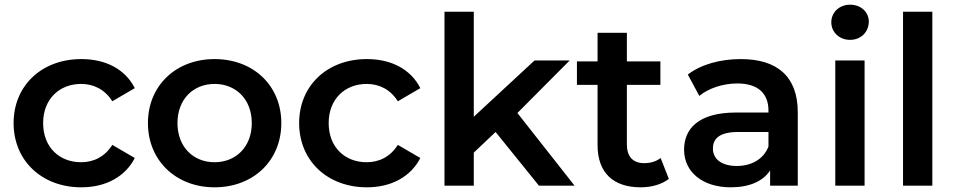

<svg xmlns="http://www.w3.org/2000/svg" viewBox="-20 -792 4079 819"><path d="M327 7C431 7 514 -38 555 -118L459 -174C427 -123 379 -100 326 -100C234 -100 164 -163 164 -267C164 -370 234 -434 326 -434C379 -434 427 -411 459 -360L555 -416C514 -497 431 -540 327 -540C158 -540 38 -427 38 -267C38 -107 158 7 327 7Z M895 7C1061 7 1180 -107 1180 -267C1180 -427 1061 -540 895 -540C731 -540 611 -427 611 -267C611 -107 731 7 895 7ZM895 -100C805 -100 737 -165 737 -267C737 -369 805 -434 895 -434C986 -434 1054 -369 1054 -267C1054 -165 986 -100 895 -100Z M1545 7C1649 7 1732 -38 1773 -118L1677 -174C1645 -123 1597 -100 1544 -100C1452 -100 1382 -163 1382 -267C1382 -370 1452 -434 1544 -434C1597 -434 1645 -411 1677 -360L1773 -416C1732 -497 1649 -540 1545 -540C1376 -540 1256 -427 1256 -267C1256 -107 1376 7 1545 7Z M2279 0H2431L2187 -310L2410 -534H2260L2001 -294V-742H1876V0H2001V-141L2094 -229Z M2798 -118C2779 -103 2754 -96 2728 -96C2680 -96 2654 -124 2654 -176V-430H2797V-530H2654V-652H2529V-530H2441V-430H2529V-173C2529 -55 2596 7 2713 7C2758 7 2803 -5 2833 -29Z M3140 -540C3054 -540 2971 -518 2914 -474L2963 -383C3003 -416 3065 -436 3125 -436C3214 -436 3258 -393 3258 -320V-312H3120C2958 -312 2898 -242 2898 -153C2898 -60 2975 7 3097 7C3177 7 3235 -19 3265 -65V0H3383V-313C3383 -467 3294 -540 3140 -540ZM3123 -84C3059 -84 3021 -113 3021 -158C3021 -197 3044 -229 3129 -229H3258V-167C3237 -112 3184 -84 3123 -84Z M3606 -622C3653 -622 3686 -656 3686 -700C3686 -741 3652 -772 3606 -772C3560 -772 3526 -739 3526 -697C3526 -655 3560 -622 3606 -622ZM3543 0H3668V-534H3543Z M3832 0H3957V-742H3832Z"/></svg>

Font: Montserrat Lite SemiBold
Style: Regular
Weight: 600
Designer: Julieta Ulanovsky
Foundry: Julieta Ulanovsky
Version: Version 7.200;PS 007.200;hotconv 1.0.88;makeotf.lib2.5.64775